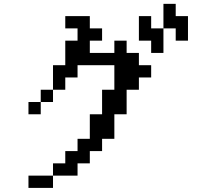

<svg xmlns="http://www.w3.org/2000/svg" viewBox="-20 -879 1040 978"><path d="M687.5 -671.9V-796.9H750V-734.4H812.5V-859.4H875V-796.9H937.5V-671.9H875V-734.4H812.5V-609.4H750V-671.9ZM125 -296.9V-359.4H187.5V-296.9ZM250 -421.9V-546.9H312.5V-671.9H375V-734.4H312.5V-796.9H437.5V-734.4H500V-671.9H437.5V-609.4H562.5V-671.9H625V-609.4H687.5V-546.9H750V-484.4H687.5V-421.9H625V-296.9H562.5V-171.9H500V-109.4H437.5V-46.9H375V15.6H250V-46.9H312.5V-109.4H375V-171.9H437.5V-296.9H500V-421.9H562.5V-546.9H375V-484.4H312.5V-421.9ZM250 -421.9V-359.4H187.5V-421.9ZM250 15.6V78.1H125V15.6Z"/></svg>

Font: KH Dot Dougenzaka 16
Style: Regular
Weight: 400
Designer: Original version for X68000 by Keitarou Hiraki (http://hp.vector.co.jp/authors/VA000874/) / TrueType conversion by Homem
Version: Version 1.00.20150527